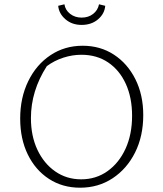

<svg xmlns="http://www.w3.org/2000/svg" viewBox="-20 -866 759 894"><path d="M353 8Q271 8 208 -33Q145 -74 109.5 -146.5Q74 -219 74 -314Q74 -411 111.5 -488Q149 -565 215 -609Q281 -653 365 -653Q447 -653 510.5 -611.5Q574 -570 610.5 -497Q647 -424 647 -330Q647 -232 609 -156Q571 -80 504.5 -36Q438 8 353 8ZM358 -31Q427 -31 480.5 -69Q534 -107 564.5 -173.5Q595 -240 595 -327Q595 -411 566 -475Q537 -539 484 -575Q431 -611 359 -611Q317 -611 275 -597.5Q233 -584 198 -558Q124 -443 124 -316Q124 -233 154 -169Q184 -105 237 -68Q290 -31 358 -31ZM360 -750Q315 -750 284.5 -776.5Q254 -803 251 -839L280 -846Q284 -819 306.5 -801.5Q329 -784 360 -784Q392 -784 414 -801.5Q436 -819 441 -846L470 -839Q467 -802 436.5 -776Q406 -750 360 -750Z"/></svg>

Font: Piazzolla SC ExtraLight
Style: Regular
Weight: 200
Designer: Juan Pablo del Peral
Foundry: Huerta Tipografica
Version: Version 1.330